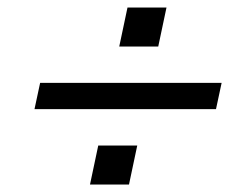

<svg xmlns="http://www.w3.org/2000/svg" viewBox="-20 -578 658 512"><path d="M320 -558H424L402 -454H298ZM87 -357H571L556 -287H72ZM242 -190H346L324 -86H220Z"/></svg>

Font: Fragment Mono SC
Style: Italic
Weight: 400
Italic angle: -12°
Monospace: yes
Designer: Wei Huang based on Nimbus Sans by URW Studio, based on Helvetica by Max Miedinger.
Foundry: Wei Huang
Version: Version 1.012; ttfautohint (v1.8.4.7-5d5b)